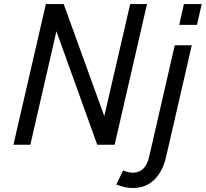

<svg xmlns="http://www.w3.org/2000/svg" viewBox="-20 -710 1010 942"><path d="M618.7 -689.9H701.2L542.5 0H457L256.8 -556.6L128.9 0H45.9L205.1 -689.9H292.5L491.7 -140.1ZM882.3 -689.9H969.7L946.3 -587.9H859.4ZM711.4 60.5 837.4 -487.8H920.9L794.4 61.5Q777.8 131.8 736.6 172.1Q695.3 212.4 630.9 212.4Q593.8 212.4 550.8 195.3L584 126Q609.4 137.2 631.3 137.2Q693.4 137.2 711.4 60.5Z"/></svg>

Font: HK Grotesk Medium Legacy Italic
Style: Regular
Weight: 500
Italic angle: -13°
Designer: Alfredo Marco Pradil
Foundry: Hanken Design Co.
Version: Version 2.022;PS 002.022;hotconv 1.0.88;makeotf.lib2.5.64775